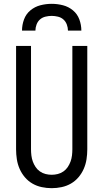

<svg xmlns="http://www.w3.org/2000/svg" viewBox="-20 -975 540 1003"><path d="M250 8Q224 8 198 2.5Q172 -3 149.5 -16Q127 -29 110 -49Q93 -69 82.5 -93Q72 -117 68 -143Q64 -169 64 -195V-735H142V-195Q142 -179 144 -162.5Q146 -146 151.5 -131Q157 -116 166 -102.5Q175 -89 188.5 -79.5Q202 -70 218 -66Q234 -62 250 -62Q266 -62 282 -66Q298 -70 311.5 -79.5Q325 -89 334 -102.5Q343 -116 348.5 -131Q354 -146 356 -162.5Q358 -179 358 -195V-735H436V-195Q436 -169 432 -143Q428 -117 417.5 -93Q407 -69 390 -49Q373 -29 350.5 -16Q328 -3 302 2.5Q276 8 250 8ZM95 -815Q95 -845 105.5 -873.5Q116 -902 139 -921Q162 -940 191 -947.5Q220 -955 250 -955Q280 -955 309 -947.5Q338 -940 361 -921Q384 -902 394.5 -873.5Q405 -845 405 -815H335Q335 -831 329 -847Q323 -863 311 -873.5Q299 -884 282.5 -888Q266 -892 250 -892Q234 -892 217.5 -888Q201 -884 189 -873.5Q177 -863 171 -847Q165 -831 165 -815Z"/></svg>

Font: Iosevka Fixed
Style: Regular
Weight: 400
Monospace: yes
Designer: Belleve Invis
Foundry: Belleve Invis
Version: Version 33.2.4